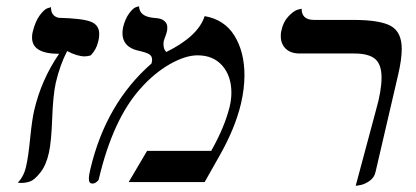

<svg xmlns="http://www.w3.org/2000/svg" viewBox="-20 -585 1337 617"><path d="M64 -50.8Q70.8 -79.6 76.9 -140.4Q83 -201.2 89.8 -230Q112.8 -329.1 169.9 -412.1Q83 -412.1 83 -463.9Q83 -476.1 85 -481.9Q92.8 -515.1 107.4 -535.2Q122.1 -555.2 132.8 -558.6L144 -562Q143.1 -534.2 168 -527.8Q244.1 -525.9 271.5 -515.4Q298.8 -504.9 298.8 -476.1Q298.8 -461.9 294.9 -449.2Q290 -427.2 272 -407.2Q263.2 -404.3 252.9 -403.8Q228 -403.8 195.8 -420.9Q172.9 -377 159.2 -318.8Q150.4 -278.8 147.7 -203.9Q145 -128.9 137.2 -94.2Q128.4 -54.2 109.6 -30.5Q90.8 -6.8 76.9 -2Q63 2.9 47.9 2.9L37.1 2Q57.1 -18.6 64 -50.8Z M637.7 -533.2Q701.7 -522 733.6 -470Q765.6 -418 765.6 -342.8Q765.6 -300.8 754.4 -252Q735.4 -171.9 684.6 -83L637.7 0H393.6L452.6 -100.1H658.7Q701.7 -176.3 717.8 -241.2Q723.6 -265.1 723.6 -287.1Q723.6 -340.3 694.6 -373.8Q665.5 -407.2 614.7 -407.2Q575.7 -407.2 525.6 -378.7Q475.6 -350.1 432.6 -301.8Q342.8 -202.6 297.4 -8.8Q296.4 -4.9 290 0Q283.7 4.9 277.3 4.9Q265.1 4.9 265.6 -11.2Q265.6 -22.5 270.5 -42Q320.3 -252.9 466.8 -380.9Q468.8 -388.7 468.8 -393.1Q468.8 -405.3 458.7 -411.1Q448.7 -417 421.4 -422.9Q373.5 -435.1 373.5 -479Q373.5 -484.9 375.5 -497.1Q382.3 -524.9 395 -542Q407.7 -559.1 417 -562L426.8 -564.9Q427.7 -532.7 471.7 -527.8Q485.8 -526.9 494.1 -524.9Q502.4 -522.9 510 -515.9Q517.6 -508.8 517.6 -497.1Q517.6 -489.3 516.6 -484.9Q514.6 -476.1 511.2 -467.5Q507.8 -459 506.3 -453.1Q505.4 -450.2 505.4 -442.9Q505.4 -425.8 514.6 -418Q616.7 -468.3 637.7 -533.2Z M1123 12.2 1189 -233.9Q1206.1 -293.9 1206.1 -335.9Q1206.1 -377.9 1185.5 -395.5Q1165 -413.1 1118.2 -413.1H942.9Q914.1 -413.1 898.2 -428.5Q882.3 -443.8 882.3 -469.2Q882.3 -480.5 884.3 -486.8Q890.1 -514.6 906.7 -532.2Q923.3 -549.8 936 -553.7L949.2 -557.1Q949.2 -521 989.3 -521H1115.2Q1201.2 -521 1236.1 -501.5Q1271 -481.9 1271 -428.2Q1271 -393.6 1259.3 -344.2L1187 -33.2Q1183.1 -14.2 1167 -3.2Q1150.9 7.8 1137.2 9.8Z"/></svg>

Font: Linux Libertine
Style: Italic
Weight: 400
Italic angle: -12°
Designer: Philipp H. Poll
Foundry: Philipp H. Poll
Version: Version 5.1.6 ; ttfautohint (v0.9)